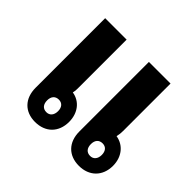

<svg xmlns="http://www.w3.org/2000/svg" viewBox="-132 -656 810 810"><g transform="rotate(45 273.5 -250.5)"><path d="M168 9C230 9 270 -31 270 -93C270 -146 239 -185 193 -192C196 -205 196 -215 196 -227V-510H68V-95C68 -31 107 9 168 9ZM430 9C491 9 532 -31 532 -93C532 -146 500 -185 454 -192C457 -205 458 -215 458 -227V-510H329V-95C329 -31 368 9 430 9ZM173 -54C152 -54 140 -68 140 -92C140 -115 152 -129 173 -129C193 -129 205 -115 205 -92C205 -69 193 -54 173 -54ZM434 -54C413 -54 401 -68 401 -92C401 -115 413 -129 434 -129C454 -129 466 -115 466 -92C466 -69 454 -54 434 -54Z"/></g></svg>

Font: Noto Sans Thai Looped UI Narrow
Style: Bold
Weight: 700
Width: 4
Designer: Cadson Demak Team
Foundry: Cadson Demak Co., Ltd.
Version: Version 1.000